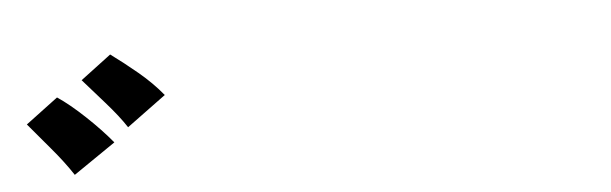

<svg xmlns="http://www.w3.org/2000/svg" viewBox="-29 -915 1057 332"><g transform="rotate(-5 500.0 -749.0)"><path d="M189 -722Q176 -742 153 -768Q130 -794 116 -810L169 -850Q191 -834 215 -814Q239 -794 257 -772ZM90 -648Q75 -671 52.5 -697.5Q30 -724 15 -742L71 -784Q92 -770 118 -745.5Q144 -721 163 -698Z"/></g></svg>

Font: Stick
Style: Regular
Weight: 400
Designer: Fontworks Inc.
Foundry: Fontworks Inc.
Version: Version 1.100